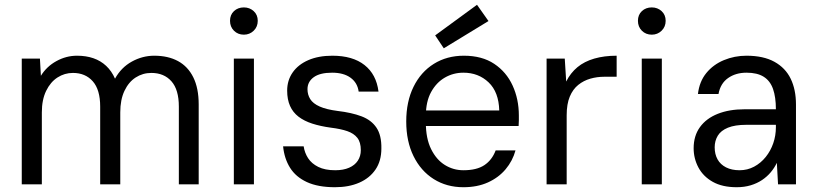

<svg xmlns="http://www.w3.org/2000/svg" viewBox="-20 -771 3417 803"><path d="M71 0V-526H147L151 -454Q175 -493 216 -515.5Q257 -538 302 -538Q340 -538 370.5 -527.5Q401 -517 424 -495.5Q447 -474 461 -442Q487 -489 531.5 -513.5Q576 -538 625 -538Q683 -538 724.5 -515.5Q766 -493 788.5 -447.5Q811 -402 811 -334V0H728V-325Q728 -396 697 -431Q666 -466 613 -466Q577 -466 547.5 -447Q518 -428 500.5 -391Q483 -354 483 -301V0H399V-325Q399 -396 368 -431Q337 -466 285 -466Q250 -466 220.5 -447Q191 -428 173 -391Q155 -354 155 -301V0Z M958 0V-526H1042V0ZM1000 -626Q975 -626 958.5 -642.5Q942 -659 942 -684Q942 -709 958.5 -724.5Q975 -740 1000 -740Q1024 -740 1041 -724.5Q1058 -709 1058 -684Q1058 -659 1041 -642.5Q1024 -626 1000 -626Z M1381 12Q1310 12 1263.5 -9.5Q1217 -31 1193 -69.5Q1169 -108 1164 -159H1250Q1254 -132 1268.5 -109.5Q1283 -87 1311 -73Q1339 -59 1382 -59Q1416 -59 1440 -69.5Q1464 -80 1476.5 -99Q1489 -118 1489 -143Q1489 -176 1474.5 -194.5Q1460 -213 1432.5 -222.5Q1405 -232 1364 -237Q1320 -243 1286 -254Q1252 -265 1228.5 -283Q1205 -301 1193 -328Q1181 -355 1181 -392Q1181 -435 1204 -468Q1227 -501 1269.5 -519.5Q1312 -538 1370 -538Q1455 -538 1504.5 -499Q1554 -460 1563 -388H1480Q1475 -425 1446 -446Q1417 -467 1369 -467Q1318 -467 1292 -448Q1266 -429 1266 -398Q1266 -375 1277.5 -356.5Q1289 -338 1317 -325.5Q1345 -313 1392 -307Q1451 -300 1492 -284.5Q1533 -269 1554.5 -237Q1576 -205 1575 -150Q1575 -98 1550.5 -62Q1526 -26 1482.5 -7Q1439 12 1381 12Z M1918 12Q1848 12 1794 -22Q1740 -56 1709.5 -118Q1679 -180 1679 -263Q1679 -346 1709.5 -408Q1740 -470 1794.5 -504Q1849 -538 1920 -538Q1996 -538 2047 -504Q2098 -470 2124 -413Q2150 -356 2150 -288Q2150 -278 2150 -268Q2150 -258 2149 -244H1742V-309H2068Q2066 -386 2023.5 -426.5Q1981 -467 1918 -467Q1876 -467 1840.5 -446.5Q1805 -426 1783 -386Q1761 -346 1761 -286V-258Q1761 -192 1783 -147.5Q1805 -103 1840.5 -81Q1876 -59 1918 -59Q1974 -59 2006 -80.5Q2038 -102 2053 -142H2136Q2124 -98 2094.5 -63Q2065 -28 2020.5 -8Q1976 12 1918 12ZM1836 -569 1800 -623 1975 -751 2023 -683Z M2266 0V-526H2342L2348 -430Q2366 -466 2395 -490Q2424 -514 2465.5 -526Q2507 -538 2559 -538V-450H2507Q2477 -450 2449 -442Q2421 -434 2398.5 -416Q2376 -398 2363 -367Q2350 -336 2350 -289V0Z M2664 0V-526H2748V0ZM2706 -626Q2681 -626 2664.5 -642.5Q2648 -659 2648 -684Q2648 -709 2664.5 -724.5Q2681 -740 2706 -740Q2730 -740 2747 -724.5Q2764 -709 2764 -684Q2764 -659 2747 -642.5Q2730 -626 2706 -626Z M3061 12Q3001 12 2961 -10.5Q2921 -33 2901 -70.5Q2881 -108 2881 -151Q2881 -203 2907.5 -239.5Q2934 -276 2982 -295Q3030 -314 3094 -314H3225Q3225 -365 3213 -399Q3201 -433 3174 -450Q3147 -467 3102 -467Q3057 -467 3025 -444.5Q2993 -422 2985 -378H2899Q2905 -430 2934 -465.5Q2963 -501 3007.5 -519.5Q3052 -538 3102 -538Q3173 -538 3219 -512.5Q3265 -487 3287 -441.5Q3309 -396 3309 -334V0H3234L3229 -90Q3219 -69 3203.5 -50.5Q3188 -32 3167 -18Q3146 -4 3119.5 4Q3093 12 3061 12ZM3073 -59Q3106 -59 3134 -74Q3162 -89 3182.5 -114.5Q3203 -140 3214 -172Q3225 -204 3225 -239V-249H3101Q3054 -249 3024.5 -237Q2995 -225 2982 -203.5Q2969 -182 2969 -155Q2969 -126 2981 -104.5Q2993 -83 3016.5 -71Q3040 -59 3073 -59Z"/></svg>

Font: DM Sans 9pt
Style: Regular
Weight: 400
Designer: Colophon Foundry, Jonny Pinhorn
Foundry: Colophon Foundry
Version: Version 4.004;gftools[0.9.30]